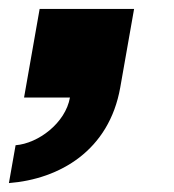

<svg xmlns="http://www.w3.org/2000/svg" viewBox="-38 -219 391 431"><path d="M-18 192C96 183 207 119 232 -23L263 -199H51L16 0H119C109 57 48 103 -3 107Z"/></svg>

Font: Archivo Black
Style: Italic
Weight: 900
Italic angle: -10°
Designer: Hector Gatti
Foundry: Omnibus-Type
Version: Version 2.001